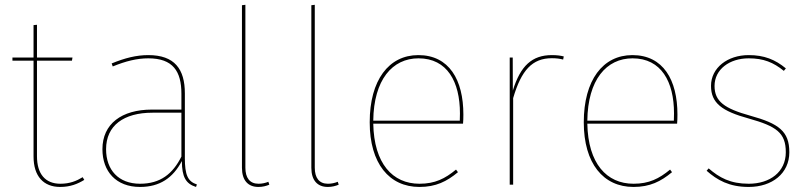

<svg xmlns="http://www.w3.org/2000/svg" viewBox="-20 -753 3300 783"><path d="M317.1 -30.4C292.9 -15.4 264.9 -3.7 226.3 -3.7C164.4 -3.7 130.8 -43.8 130.8 -116V-505.6H273.4L275.6 -518.3H130.8V-651.9L116.8 -650.6V-518.3H30.7V-505.6H116.8V-115.1C116.8 -33.7 157.8 9.4 225.4 9.4C267 9.4 297 -3.1 323.7 -19.4Z M733.9 -110V-372C733.9 -471.4 692.1 -528.3 584.7 -528.3C536.1 -528.3 489.1 -516.4 435.4 -494.3L439.8 -482C492.7 -503.7 538.7 -515.1 584.7 -515.1C685.6 -515.1 719.8 -462.1 719.8 -370.7V-306.1H599.3C476.3 -306.1 397.7 -248.1 397.7 -144.6C397.7 -53.8 453.3 9.4 551.1 9.4C631.7 9.4 685.3 -27.5 721.6 -96.2C722.1 -30.9 737.8 -3.7 779.4 9.4L783 -0.7C745.6 -13.3 733.8 -39.1 733.8 -110ZM551.1 -3.7C463.3 -3.7 412.6 -60 412.6 -144.6C412.6 -241 484.6 -293.4 601.8 -293.4H719.8V-114.5C684.8 -44.3 634.3 -3.7 551.1 -3.7Z M1033.9 9.4C1050.1 9.4 1065.9 5.6 1078.3 0.1L1074.4 -11.7C1062.4 -6.7 1048.8 -3.7 1034.3 -3.7C998.3 -3.7 980.7 -27.9 980.7 -69.1V-733.4L966.7 -731.7V-68.7C966.7 -17.3 991.7 9.4 1033.8 9.4Z M1316.9 9.4C1333.1 9.4 1348.9 5.6 1361.3 0.1L1357.4 -11.7C1345.4 -6.7 1331.8 -3.7 1317.3 -3.7C1281.3 -3.7 1263.7 -27.9 1263.7 -69.1V-733.4L1249.7 -731.7V-68.7C1249.7 -17.3 1274.7 9.4 1316.8 9.4Z M1869.7 -285.9C1869.7 -427 1811.9 -528.3 1685.9 -528.3C1565.4 -528.3 1487.7 -426 1487.7 -254.3C1487.7 -86.3 1567.3 9.4 1690.6 9.4C1757.6 9.4 1802.1 -13 1847.6 -50.8L1839.7 -61.4C1794.7 -24.3 1753.9 -3.7 1690.6 -3.7C1580.9 -3.7 1505.2 -86.2 1502.2 -248.6H1868.3C1869.3 -260.4 1869.7 -271.4 1869.7 -285.8ZM1855.1 -260.8H1502.2C1504.1 -428 1580.2 -515.1 1686.7 -515.1C1804 -515.1 1855.7 -419.4 1855.7 -290.6C1855.7 -277.1 1855.7 -270.8 1855.1 -260.8Z M2230.6 -528.3C2150.1 -528.3 2102.4 -484.9 2071.4 -383.7L2071 -518.3H2058.7V0H2072.7V-352.9C2106 -466.7 2150.7 -515.6 2230.6 -515.6C2249.3 -515.6 2263.6 -513.6 2276.6 -510.1L2279.1 -522.9C2267 -525.9 2252.3 -528.3 2230.6 -528.3Z M2742.7 -285.9C2742.7 -427 2684.9 -528.3 2558.9 -528.3C2438.4 -528.3 2360.7 -426 2360.7 -254.3C2360.7 -86.3 2440.3 9.4 2563.6 9.4C2630.6 9.4 2675.1 -13 2720.6 -50.8L2712.7 -61.4C2667.7 -24.3 2626.9 -3.7 2563.6 -3.7C2453.9 -3.7 2378.2 -86.2 2375.2 -248.6H2741.3C2742.3 -260.4 2742.7 -271.4 2742.7 -285.8ZM2728.1 -260.8H2375.2C2377.1 -428 2453.2 -515.1 2559.7 -515.1C2677 -515.1 2728.7 -419.4 2728.7 -290.6C2728.7 -277.1 2728.7 -270.8 2728.1 -260.8Z M3033 -528.3C2947.7 -528.3 2879.6 -477 2879.6 -402.9C2879.6 -333.1 2923.4 -299.9 3033.4 -269.7C3146.3 -238.1 3184.6 -211.6 3184.6 -132.1C3184.6 -51.6 3119.6 -3.7 3033.4 -3.7C2957.9 -3.7 2913.6 -28.7 2870 -66.3L2861.7 -56.6C2904.4 -19 2953.1 9.4 3033.4 9.4C3129.1 9.4 3199 -46.1 3199 -132.1C3199 -218 3155.7 -249.1 3040 -281.1C2934.3 -310.4 2894 -339.4 2894 -402.4C2894 -470.4 2955.3 -515.1 3033.4 -515.1C3094 -515.1 3133.9 -498.6 3176.6 -464L3184.9 -474.1C3141 -510.3 3096.3 -528.3 3033 -528.3Z"/></svg>

Font: Fira Sans Hair
Style: Regular
Weight: 100
Designer: bBox Type GmbH & Carrois Corporate GbR & Edenspiekermann AG
Foundry: bBox Type GmbH & Carrois Corporate GbR & Edenspiekermann AG
Version: Version 4.300;PS 004.300;hotconv 1.0.88;makeotf.lib2.5.64775